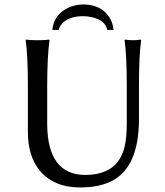

<svg xmlns="http://www.w3.org/2000/svg" viewBox="-20 -824 732 854"><path d="M212.9 -690.9Q218.8 -757.8 282.2 -789.1Q314 -803.7 349.1 -804.2Q428.2 -804.2 465.3 -749Q482.4 -723.1 484.9 -690.9H457Q448.2 -734.4 387.2 -748Q368.7 -752 349.1 -752Q285.6 -752 254.9 -717.8Q244.1 -705.1 241.2 -690.9ZM543.9 -444.8Q543.9 -573.7 534.2 -645L536.1 -647.9Q554.7 -645 570.8 -645Q588.4 -645 606 -647.9L607.9 -645Q598.1 -578.1 598.1 -444.8V-294.9Q598.1 -82.5 479.5 -20Q421.9 9.8 336.9 9.8Q218.8 9.8 155.8 -66.4Q104.5 -129.9 104 -235.8V-444.8Q104 -573.7 94.2 -645L96.2 -647.9Q114.3 -645 147 -645Q179.7 -645 198.2 -647.9L200.2 -645Q190.4 -578.1 189.9 -444.8V-269Q192.4 -47.4 357.9 -45.9Q504.4 -45.9 534.2 -171.4Q543.9 -212.4 543.9 -276.9Z"/></svg>

Font: Linux Biolinum Capitals O
Style: Small Caps
Weight: 400
Designer: Philipp H. Poll
Foundry: Philipp H. Poll
Version: Version 1.0.4